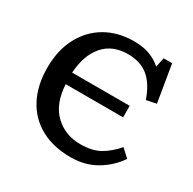

<svg xmlns="http://www.w3.org/2000/svg" viewBox="-160 -878 1062 1057"><g transform="rotate(30 371.5 -350.0)"><path d="M416 14Q304 14 224 -30.5Q144 -75 101.5 -157Q59 -239 59 -350Q59 -461 102.5 -543Q146 -625 223 -669.5Q300 -714 401 -714Q460 -714 502 -698Q544 -682 575 -654L588 -714H642L681 -479L618 -466Q587 -555 536.5 -595.5Q486 -636 408 -636Q309 -636 253.5 -571.5Q198 -507 191 -394H557V-321H192Q199 -199 264.5 -137Q330 -75 427 -75Q501 -75 549.5 -102.5Q598 -130 641 -180L691 -134Q647 -69 577 -27.5Q507 14 416 14Z"/></g></svg>

Font: Literata 7pt Medium
Style: Regular
Weight: 500
Designer: Latin by Veronika Burian and Jose Scaglione. Greek by Irene Vlachou. Cyrillic by Vera Evstafieva.
Foundry: TypeTogether
Version: Version 3.002